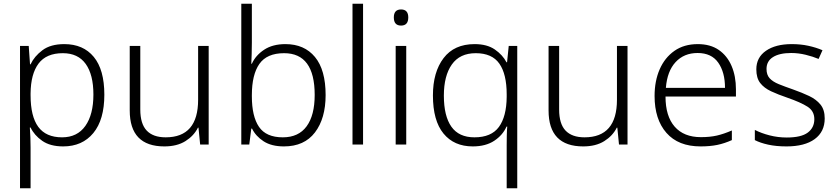

<svg xmlns="http://www.w3.org/2000/svg" viewBox="-20 -780 4516 1036"><path d="M327 -542Q429 -542 486 -473Q543 -404 543 -269Q543 -134 483.5 -62Q424 10 321 10Q251 10 208 -20Q165 -50 145 -92H141Q143 -67 144 -37.5Q145 -8 145 17V236H88V-532H135L142 -433H145Q165 -476 209 -509Q253 -542 327 -542ZM319 -493Q230 -493 188 -437Q146 -381 145 -276V-266Q145 -152 186.5 -95.5Q228 -39 315 -39Q397 -39 440.5 -100.5Q484 -162 484 -270Q484 -377 442.5 -435Q401 -493 319 -493Z M1106 -532V0H1060L1051 -91H1048Q1026 -47 980.5 -18.5Q935 10 867 10Q680 10 680 -184V-532H737V-189Q737 -112 771.5 -75.5Q806 -39 874 -39Q1049 -39 1049 -242V-532Z M1339 -550Q1339 -521 1338 -488.5Q1337 -456 1336 -436H1339Q1359 -481 1405 -511.5Q1451 -542 1520 -542Q1622 -542 1679.5 -472.5Q1737 -403 1737 -267Q1737 -141 1679.5 -65.5Q1622 10 1512 10Q1445 10 1402.5 -17.5Q1360 -45 1340 -86H1336L1325 0H1282V-760H1339ZM1513 -493Q1420 -493 1379.5 -435Q1339 -377 1339 -267V-260Q1339 -152 1377.5 -95.5Q1416 -39 1506 -39Q1591 -39 1634.5 -98.5Q1678 -158 1678 -268Q1678 -493 1513 -493Z M1939 0H1882V-760H1939Z M2144 -729Q2183 -729 2183 -686Q2183 -642 2144 -642Q2105 -642 2105 -686Q2105 -729 2144 -729ZM2172 -532V0H2115V-532Z M2714 4Q2714 -17 2714.5 -46.5Q2715 -76 2717 -97H2713Q2693 -51 2647 -20.5Q2601 10 2531 10Q2430 10 2373 -59.5Q2316 -129 2316 -265Q2316 -391 2373.5 -466.5Q2431 -542 2541 -542Q2608 -542 2650 -513Q2692 -484 2713 -444H2716L2725 -532H2771V236H2714ZM2540 -39Q2631 -39 2672 -95Q2713 -151 2714 -257V-271Q2714 -380 2674.5 -436.5Q2635 -493 2547 -493Q2461 -493 2418 -432Q2375 -371 2375 -264Q2375 -154 2415.5 -96.5Q2456 -39 2540 -39Z M3366 -532V0H3320L3311 -91H3308Q3286 -47 3240.5 -18.5Q3195 10 3127 10Q2940 10 2940 -184V-532H2997V-189Q2997 -112 3031.5 -75.5Q3066 -39 3134 -39Q3309 -39 3309 -242V-532Z M3745 -542Q3813 -542 3858.5 -510.5Q3904 -479 3927.5 -424Q3951 -369 3951 -298V-259H3571Q3571 -153 3620.5 -96.5Q3670 -40 3762 -40Q3811 -40 3848 -48.5Q3885 -57 3929 -76V-24Q3889 -6 3850 2Q3811 10 3760 10Q3640 10 3576 -63Q3512 -136 3512 -262Q3512 -343 3539.5 -406Q3567 -469 3619 -505.5Q3671 -542 3745 -542ZM3744 -494Q3671 -494 3625.5 -445Q3580 -396 3573 -306H3892Q3892 -390 3855.5 -442Q3819 -494 3744 -494Z M4430 -141Q4430 -69 4376 -29.5Q4322 10 4224 10Q4168 10 4125 0.5Q4082 -9 4053 -24V-79Q4088 -61 4133 -49.5Q4178 -38 4225 -38Q4303 -38 4338.5 -64.5Q4374 -91 4374 -137Q4374 -181 4337 -204.5Q4300 -228 4228 -253Q4178 -270 4140.5 -287.5Q4103 -305 4082 -332Q4061 -359 4061 -406Q4061 -470 4113 -506Q4165 -542 4252 -542Q4300 -542 4341.5 -533Q4383 -524 4418 -509L4397 -462Q4366 -475 4327 -484.5Q4288 -494 4249 -494Q4186 -494 4151 -472Q4116 -450 4116 -408Q4116 -376 4133 -357.5Q4150 -339 4182 -326Q4214 -313 4260 -297Q4308 -280 4346 -262Q4384 -244 4407 -216Q4430 -188 4430 -141Z"/></svg>

Font: Noto Sans Arabic UI Lt
Style: Regular
Weight: 300
Designer: Monotype Design Team, Nadine Chahine and Nizar Qandah
Foundry: Monotype Imaging Inc.
Version: Version 2.010; ttfautohint (v1.8.4.7-5d5b)